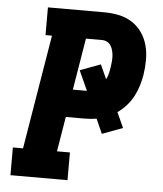

<svg xmlns="http://www.w3.org/2000/svg" viewBox="-53 -781 705 828"><g transform="rotate(5 300.0 -367.5)"><path d="M23 0V-120H67L149 -615H121V-735H366Q398 -735 429 -728.5Q460 -722 485.5 -705.5Q511 -689 528.5 -664Q546 -639 554 -609Q562 -579 562 -546.5Q562 -514 557 -482Q553 -458 546 -434.5Q539 -411 527 -388Q515 -365 497.5 -345.5Q480 -326 459 -311L489 -245L400 -212L372 -275Q359 -273 345.5 -272Q332 -271 319 -271H239L214 -120H270V0ZM259 -391H319Q319 -391 319.5 -391Q320 -391 320 -391L281 -477L370 -510L398 -448Q404 -460 407.5 -473.5Q411 -487 413 -501Q415 -513 416 -525.5Q417 -538 416.5 -549.5Q416 -561 413 -573Q410 -585 404 -594.5Q398 -604 388 -609.5Q378 -615 366 -615H296Z"/></g></svg>

Font: Iosevka Curly Slab HvEx
Style: Italic
Weight: 900
Width: 7
Italic angle: -9°
Monospace: yes
Designer: Belleve Invis
Foundry: Belleve Invis
Version: Version 11.1.0; ttfautohint (v1.8.3)